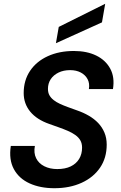

<svg xmlns="http://www.w3.org/2000/svg" viewBox="-20 -981 637 1013"><path d="M267 12Q192 12 136 -13.5Q80 -39 53 -89Q26 -139 37 -211H164Q157 -174 170.5 -146.5Q184 -119 213.5 -104Q243 -89 282 -89Q324 -89 353 -103Q382 -117 397.5 -142.5Q413 -168 413 -202Q413 -225 403.5 -241Q394 -257 377 -269Q360 -281 338 -290.5Q316 -300 290.5 -309Q265 -318 240 -327Q174 -350 139.5 -392Q105 -434 105 -490Q105 -557 138.5 -607Q172 -657 232 -684.5Q292 -712 370 -712Q438 -712 487.5 -688Q537 -664 561.5 -619Q586 -574 576 -511H449Q454 -541 442 -563.5Q430 -586 406 -598.5Q382 -611 350 -611Q315 -611 288.5 -598Q262 -585 247.5 -563Q233 -541 233 -512Q233 -492 241 -478Q249 -464 263 -453Q277 -442 296.5 -433Q316 -424 339.5 -415.5Q363 -407 388 -398Q420 -387 448.5 -370.5Q477 -354 498 -332Q519 -310 531 -281.5Q543 -253 543 -218Q543 -148 508 -96.5Q473 -45 410.5 -16.5Q348 12 267 12ZM275 -753 290 -839 535 -961 518 -863Z"/></svg>

Font: DM Sans 24pt SemiBold
Style: Italic
Weight: 600
Italic angle: -10°
Designer: Colophon Foundry, Jonny Pinhorn
Foundry: Colophon Foundry
Version: Version 4.004;gftools[0.9.30]